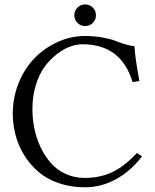

<svg xmlns="http://www.w3.org/2000/svg" viewBox="-20 -817 684 850"><path d="M323 -715.6Q309.1 -729.5 309.1 -749.5Q309.1 -769.5 323 -783.4Q336.9 -797.4 356.9 -797.4Q377 -797.4 390.9 -783.4Q404.8 -769.5 404.8 -749.5Q404.8 -729.5 390.9 -715.6Q377 -701.7 356.9 -701.7Q336.9 -701.7 323 -715.6ZM355.5 12.2Q293 12.2 239.7 -6.3Q186.5 -24.9 149.7 -56.6Q112.8 -88.4 86.9 -130.4Q61 -172.4 48.8 -219.2Q36.6 -266.1 36.6 -314.9Q36.6 -386.7 63.2 -451.2Q89.8 -515.6 134 -560.5Q178.2 -605.5 236.3 -631.6Q294.4 -657.7 356 -657.7Q397.5 -657.7 433.6 -651.1Q469.7 -644.5 490 -636.5Q510.3 -628.4 533.7 -621.1Q557.1 -613.8 575.2 -612.8Q578.1 -558.6 597.2 -458.5L566.9 -453.6Q516.6 -621.1 344.7 -621.1Q319.8 -621.1 291.3 -611.1Q262.7 -601.1 232.7 -578.1Q202.6 -555.2 178.5 -522.9Q154.3 -490.7 138.9 -441.4Q123.5 -392.1 123.5 -334Q123.5 -289.6 132.6 -246.3Q141.6 -203.1 160.4 -163.8Q179.2 -124.5 205.8 -94.5Q232.4 -64.5 271 -46.9Q309.6 -29.3 354.5 -29.3Q423.8 -29.3 478 -55.4Q532.2 -81.5 585.9 -139.6L608.9 -125Q558.1 -58.6 492.9 -23.2Q427.7 12.2 355.5 12.2Z"/></svg>

Font: Libertinage
Style: b
Weight: 400
Designer: OSP
Foundry: OSP
Version: Version 1.0; 2008; OFL relea